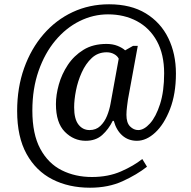

<svg xmlns="http://www.w3.org/2000/svg" viewBox="-20 -734 890 896"><path d="M400 142Q301 142 224.5 103Q148 64 104 -15.5Q60 -95 60 -216Q60 -325 92.5 -416Q125 -507 183 -574Q241 -641 319 -677.5Q397 -714 489 -714Q591 -714 660.5 -671.5Q730 -629 765.5 -556Q801 -483 801 -391Q801 -296 773.5 -225Q746 -154 704.5 -115.5Q663 -77 619 -77Q579 -77 551 -101.5Q523 -126 511 -170H506Q487 -131 457 -104Q427 -77 380 -77Q324 -77 282.5 -119Q241 -161 241 -248Q241 -291 254.5 -339.5Q268 -388 296.5 -431Q325 -474 369.5 -501.5Q414 -529 477 -529Q506 -529 528.5 -520Q551 -511 564 -499L601 -520H623L577 -269Q576 -261 573 -238.5Q570 -216 570 -198Q570 -161 587 -144Q604 -127 625 -127Q652 -127 680 -158Q708 -189 727 -248.5Q746 -308 746 -392Q746 -480 712.5 -541.5Q679 -603 619.5 -635Q560 -667 484 -667Q415 -667 351.5 -635.5Q288 -604 238.5 -545Q189 -486 160 -403Q131 -320 131 -218Q131 -108 168 -39.5Q205 29 268 60.5Q331 92 409 92Q485 92 544.5 66Q604 40 644 8L666 44Q619 81 552.5 111.5Q486 142 400 142ZM398 -127Q428 -127 448 -146Q468 -165 479.5 -193.5Q491 -222 496 -251L534 -460Q528 -473 512.5 -481.5Q497 -490 478 -490Q437 -490 408.5 -463.5Q380 -437 361.5 -396Q343 -355 334.5 -311.5Q326 -268 326 -233Q326 -179 346 -153Q366 -127 398 -127Z"/></svg>

Font: Noto Serif Lao SemCond
Style: Regular
Weight: 400
Width: 4
Designer: Monotype Design Team
Foundry: Monotype Imaging Inc.
Version: Version 2.004; ttfautohint (v1.8.4.7-5d5b)